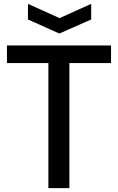

<svg xmlns="http://www.w3.org/2000/svg" viewBox="-20 -976 612 996"><path d="M125 -956 289 -882 453 -956V-875L288 -802L125 -875ZM231 -649H16V-740H556V-649H340V0H231Z"/></svg>

Font: Encode Sans Narrow
Style: Medium
Weight: 500
Designer: Pablo Impallari, Andres Torresi
Foundry: Pablo Impallari, Andres Torresi
Version: Version 1.000; ttfautohint (v1.00) -l 8 -r 50 -G 200 -x 14 -